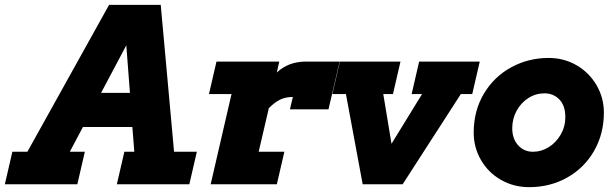

<svg xmlns="http://www.w3.org/2000/svg" viewBox="-70 -760 2511 792"><path d="M443 -134H484L476 -236H272L218 -134H280L249 0H-50L-19 -134H43L380 -740H593L648 -134H742L711 0H412ZM347 -377H466L451 -573Z M1126 -309 1138 -360Q1108 -360 1085.5 -349Q1063 -338 1039 -314L997 -134H1103L1072 0H799L885 -372H792L823 -506H1082L1072 -461Q1120 -506 1192 -506H1331L1285 -309Z M1332 -506H1582L1551 -372H1511L1545 -167L1671 -372H1628L1659 -506H1909L1878 -372H1831L1591 0H1426L1357 -372H1301Z M2193 -521Q2256 -521 2308 -491Q2360 -461 2390.5 -409Q2421 -357 2421 -295Q2421 -208 2380.5 -137.5Q2340 -67 2269.5 -27.5Q2199 12 2113 12Q2049 12 1996.5 -18Q1944 -48 1914 -100Q1884 -152 1884 -213Q1884 -303 1926 -373.5Q1968 -444 2039 -482.5Q2110 -521 2193 -521ZM2129 -134Q2163 -134 2193.5 -153Q2224 -172 2243 -205Q2262 -238 2262 -277Q2262 -324 2237.5 -349.5Q2213 -375 2176 -375Q2140 -375 2109.5 -355.5Q2079 -336 2061 -303Q2043 -270 2043 -231Q2043 -188 2067 -161Q2091 -134 2129 -134Z"/></svg>

Font: Arvo
Style: Bold Italic
Weight: 700
Italic angle: -13°
Designer: Anton Koovit (Cyrillic Expansion: Cyreal)
Foundry: Anton Koovit, Yassin Baggar
Version: Version 3.000